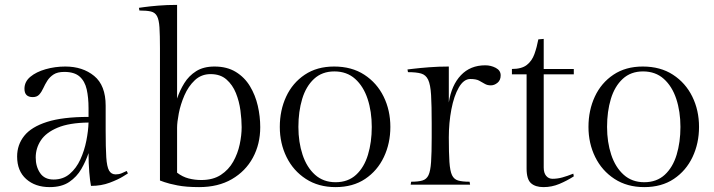

<svg xmlns="http://www.w3.org/2000/svg" viewBox="-20 -755 2918 785"><path d="M412 -323V-222Q412 -151 414.5 -112Q417 -73 426 -57.5Q435 -42 453 -42Q466 -42 477 -46.5Q488 -51 498 -56L503 -46Q503 -46 483 -33.5Q463 -21 428.5 -8Q394 5 352 5Q348 -14 345 -51Q342 -88 342 -129Q331 -96 312.5 -64Q294 -32 263 -11Q232 10 183 10Q124 10 87 -23Q50 -56 50 -115Q50 -163 79 -199.5Q108 -236 172 -256.5Q236 -277 342 -277V-313Q342 -356 334.5 -389.5Q327 -423 305.5 -442Q284 -461 243 -461Q215 -461 199 -450.5Q183 -440 173.5 -425Q164 -410 157 -394.5Q150 -379 140.5 -368.5Q131 -358 114 -358Q80 -358 80 -392Q80 -421 104 -441Q128 -461 166.5 -472Q205 -483 247 -483Q318 -483 365 -444.5Q412 -406 412 -323ZM199 -21Q238 -21 265 -44Q292 -67 308.5 -103Q325 -139 333 -179.5Q341 -220 342 -254Q263 -253 215.5 -233Q168 -213 147 -181Q126 -149 126 -111Q126 -74 144 -47.5Q162 -21 199 -21Z M857 -483Q908 -483 944 -461Q980 -439 1002 -402.5Q1024 -366 1034 -322.5Q1044 -279 1044 -235Q1044 -166 1014 -110.5Q984 -55 928 -22.5Q872 10 794 10Q741 10 705.5 3Q670 -4 652 -10.5Q634 -17 634 -17V-558Q634 -612 632 -643Q630 -674 622 -689Q614 -704 597 -708Q580 -712 550 -712L548 -723Q548 -723 569.5 -726Q591 -729 626.5 -732Q662 -735 704 -735V-352Q715 -385 733.5 -415Q752 -445 782 -464Q812 -483 857 -483ZM803 -19Q851 -19 883 -40Q915 -61 933.5 -94Q952 -127 960 -164.5Q968 -202 968 -235Q968 -266 963 -303.5Q958 -341 944.5 -374.5Q931 -408 906 -430Q881 -452 841 -452Q803 -452 776.5 -427Q750 -402 734 -365Q718 -328 711 -291.5Q704 -255 704 -233V-49Q726 -32 751 -25.5Q776 -19 803 -19Z M1346 -483Q1418 -483 1469.5 -449.5Q1521 -416 1548.5 -360Q1576 -304 1576 -236Q1576 -169 1549.5 -113Q1523 -57 1473 -23.5Q1423 10 1352 10Q1282 10 1230.5 -23.5Q1179 -57 1151.5 -113Q1124 -169 1124 -236Q1124 -304 1150 -360Q1176 -416 1226 -449.5Q1276 -483 1346 -483ZM1352 -10Q1403 -10 1436 -40.5Q1469 -71 1484.5 -122.5Q1500 -174 1500 -236Q1500 -299 1483 -350.5Q1466 -402 1432 -432.5Q1398 -463 1347 -463Q1297 -463 1264 -432.5Q1231 -402 1215.5 -350.5Q1200 -299 1200 -236Q1200 -174 1217 -122.5Q1234 -71 1268 -40.5Q1302 -10 1352 -10Z M1964 -488Q1987 -488 2007 -477.5Q2027 -467 2027 -447Q2027 -427 2014 -416.5Q2001 -406 1987 -406Q1972 -406 1961.5 -412.5Q1951 -419 1938.5 -425.5Q1926 -432 1903 -432Q1876 -432 1856 -397.5Q1836 -363 1825.5 -308Q1815 -253 1815 -193Q1815 -130 1817.5 -93Q1820 -56 1828 -39Q1836 -22 1853 -17Q1870 -12 1900 -12L1902 0H1659L1661 -12Q1690 -12 1707 -17Q1724 -22 1732 -39Q1740 -56 1742.5 -93Q1745 -130 1745 -193V-251Q1745 -324 1742.5 -366.5Q1740 -409 1730.5 -429Q1721 -449 1701.5 -454.5Q1682 -460 1648 -460L1646 -471Q1646 -471 1671 -474Q1696 -477 1734.5 -480Q1773 -483 1815 -483V-336Q1826 -407 1864.5 -447.5Q1903 -488 1964 -488Z M2203 -596V-473H2326V-451H2203V-70Q2203 -48 2213 -36Q2223 -24 2239 -24Q2259 -24 2279 -29.5Q2299 -35 2324 -45L2326 -34Q2298 -16 2267 -3Q2236 10 2202 10Q2169 10 2151 -6Q2133 -22 2133 -66V-451H2073V-473Q2113 -473 2134 -489.5Q2155 -506 2165 -534Q2175 -562 2181 -594Z M2608 -483Q2680 -483 2731.5 -449.5Q2783 -416 2810.5 -360Q2838 -304 2838 -236Q2838 -169 2811.5 -113Q2785 -57 2735 -23.5Q2685 10 2614 10Q2544 10 2492.5 -23.5Q2441 -57 2413.5 -113Q2386 -169 2386 -236Q2386 -304 2412 -360Q2438 -416 2488 -449.5Q2538 -483 2608 -483ZM2614 -10Q2665 -10 2698 -40.5Q2731 -71 2746.5 -122.5Q2762 -174 2762 -236Q2762 -299 2745 -350.5Q2728 -402 2694 -432.5Q2660 -463 2609 -463Q2559 -463 2526 -432.5Q2493 -402 2477.5 -350.5Q2462 -299 2462 -236Q2462 -174 2479 -122.5Q2496 -71 2530 -40.5Q2564 -10 2614 -10Z"/></svg>

Font: Gilda Display
Style: Regular
Weight: 400
Designer: Eduardo Rodriguez Tunni
Foundry: Eduardo Rodriguez Tunni
Version: Version 1.002; ttfautohint (v1.8.4.7-5d5b);gftools[0.9.22]